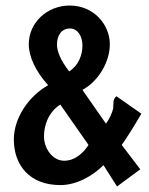

<svg xmlns="http://www.w3.org/2000/svg" viewBox="-20 -653 540 694"><path d="M389 -260C384 -242 375 -222 363 -206L278 -328C338 -361 377 -431 377 -493C377 -564 319 -633 232 -633C151 -633 84 -572 84 -493C84 -449 108 -396 154 -345C83 -305 30 -226 30 -149C30 -55 88 16 198 16C256 16 314 -16 354 -56L403 21L487 -41C468 -67 440 -102 420 -129C441 -159 466 -199 491 -242L401 -305C386 -294 391 -276 389 -260ZM186 -492C186 -525 202 -550 233 -550C261 -550 278 -522 278 -488C278 -454 263 -415 230 -395C199 -435 186 -467 186 -492ZM300 -129C279 -97 249 -72 212 -72C170 -72 139 -116 139 -160C139 -200 155 -248 198 -275Z"/></svg>

Font: Inconsolata
Style: Bold
Weight: 700
Monospace: yes
Designer: Raph Levien, Kirill Tkachev(cyreal.org)
Foundry: Raph Levien, Kirill Tkachev(cyreal.org)
Version: Version 1.014